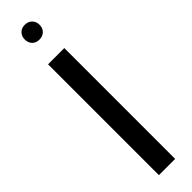

<svg xmlns="http://www.w3.org/2000/svg" viewBox="-324 -918 897 897"><g transform="rotate(-45 124.0 -470.0)"><path d="M70.3 0V-732.4H177.7V0ZM123.5 -842.3Q102.1 -842.3 88.6 -855.7Q75.2 -869.1 75.2 -891.6Q75.2 -912.6 88.6 -926.3Q102.1 -939.9 123.5 -939.9Q145.5 -939.9 159.2 -926.3Q172.9 -912.6 172.9 -891.6Q172.9 -869.1 159.2 -855.7Q145.5 -842.3 123.5 -842.3Z"/></g></svg>

Font: Kumbh Sans Medium
Style: Regular
Weight: 500
Version: Version 1.005